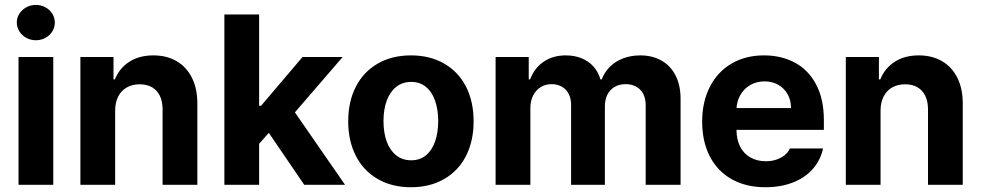

<svg xmlns="http://www.w3.org/2000/svg" viewBox="-20 -767 4072 797"><path d="M56.9 -530.3H201.1V0H56.9ZM49.7 -673.3Q49.7 -693.3 60.5 -710.2Q71.4 -727 89.5 -736.8Q107.6 -746.6 128.7 -746.6Q150.3 -746.6 168.4 -736.8Q186.5 -727 197.1 -710.2Q207.6 -693.3 207.6 -673.3Q207.6 -653.7 197.1 -636.6Q186.5 -619.5 168.4 -609.7Q150.3 -599.9 128.7 -599.9Q107.6 -599.9 89.5 -609.7Q71.4 -619.5 60.5 -636.6Q49.7 -653.7 49.7 -673.3Z M458 0H313.7V-530.3H451.2V-437.3H456.9Q475.7 -484.2 516.9 -510.6Q558 -537.1 616.6 -537.1Q671.8 -537.1 713 -513.2Q754.1 -489.3 776.6 -444.4Q799.2 -399.5 799.2 -338V0H654.9V-312.8Q654.9 -345.5 643.8 -368.8Q632.7 -392 611.4 -404.6Q590 -417.1 559.7 -417.1Q529.5 -417.1 506.4 -404.1Q483.3 -391.1 470.6 -366.4Q458 -341.7 458 -307.3Z M1042.1 -328H1063.7L1235.7 -530.3H1402.3L1172.9 -264.4H1139.1L1042 -154.8ZM911.4 -707H1055.6V0H911.4ZM1084.7 -232 1180.8 -334.3 1412.2 0H1242.8Z M1425.4 -263.2Q1425.4 -345.3 1457.1 -407Q1488.7 -468.8 1547.8 -502.9Q1606.8 -537.1 1685.9 -537.1Q1764.9 -537.1 1824 -502.9Q1883.1 -468.8 1914.6 -407Q1946 -345.3 1946 -263.2Q1946 -182.2 1914.6 -120.2Q1883.1 -58.2 1824 -24Q1764.9 10.2 1685.9 10.2Q1606.8 10.2 1547.8 -24Q1488.7 -58.2 1457.1 -120.2Q1425.4 -182.2 1425.4 -263.2ZM1799 -264.4Q1799 -311.3 1786.3 -348.1Q1773.7 -385 1748.5 -406Q1723.2 -427 1687 -427Q1650.1 -427 1624.2 -406Q1598.2 -385 1585 -348.4Q1571.9 -311.9 1571.9 -264.4Q1571.9 -216.9 1585 -180.2Q1598.2 -143.6 1624.2 -122.6Q1650.1 -101.6 1687 -101.6Q1723.2 -101.6 1748.5 -122.6Q1773.7 -143.6 1786.3 -180.5Q1799 -217.4 1799 -264.4Z M2037.3 -530.3H2174.8V-437.3H2180.5Q2198.1 -484.7 2236.7 -510.9Q2275.2 -537.1 2328.6 -537.1Q2364.5 -537.1 2394 -525.2Q2423.6 -513.3 2443.6 -490.8Q2463.6 -468.3 2472.4 -437.3H2477.7Q2489.2 -467.8 2512.2 -490.4Q2535.1 -512.9 2567.5 -525Q2599.8 -537.1 2637.5 -537.1Q2687.4 -537.1 2725.2 -516Q2763 -494.9 2784.1 -454.1Q2805.1 -413.3 2805.1 -356.2V0H2660.3V-328.6Q2660.3 -372.1 2637.2 -394.9Q2614.1 -417.7 2577.2 -417.7Q2550.5 -417.7 2531 -406.1Q2511.6 -394.6 2501.2 -373.8Q2490.9 -352.9 2490.9 -324.8V0H2350.6V-332.5Q2350.6 -357.9 2340.5 -377.5Q2330.3 -397.1 2311.9 -407.4Q2293.4 -417.7 2269.2 -417.7Q2244.6 -417.7 2224.7 -405.5Q2204.8 -393.3 2193.2 -371Q2181.6 -348.7 2181.6 -318.9V0H2037.3Z M2894.7 -262.4Q2894.7 -344 2926.6 -406.4Q2958.5 -468.9 3016.6 -503Q3074.7 -537.1 3151.5 -537.1Q3223.1 -537.1 3279.3 -507.1Q3335.4 -477.2 3367.7 -416.5Q3399.9 -355.8 3399.9 -268.6V-227.9H2953.8V-318.5H3263.5Q3263.5 -350.8 3249.5 -375.7Q3235.6 -400.7 3210.6 -415Q3185.6 -429.2 3153.7 -429.2Q3120.1 -429.2 3093.8 -413.7Q3067.5 -398.2 3052.6 -371.5Q3037.8 -344.8 3037.2 -313V-228.1Q3037.2 -188.3 3052.2 -158.7Q3067.2 -129.1 3094.9 -113.4Q3122.6 -97.7 3159.3 -97.7Q3183.5 -97.7 3203.5 -104.7Q3223.5 -111.6 3237.5 -123.1Q3251.6 -134.6 3258.6 -150.6H3396.5Q3386 -102.2 3354.2 -65.9Q3322.5 -29.5 3271.9 -9.7Q3221.3 10.2 3157.1 10.2Q3076.9 10.2 3017.7 -22.9Q2958.5 -56.1 2926.6 -117.6Q2894.7 -179.1 2894.7 -262.4Z M3635.2 0H3491V-530.3H3628.4V-437.3H3634.1Q3653 -484.2 3694.1 -510.6Q3735.2 -537.1 3793.8 -537.1Q3849.1 -537.1 3890.2 -513.2Q3931.4 -489.3 3953.9 -444.4Q3976.4 -399.5 3976.4 -338V0H3832.2V-312.8Q3832.2 -345.5 3821 -368.8Q3809.9 -392 3788.6 -404.6Q3767.3 -417.1 3736.9 -417.1Q3706.7 -417.1 3683.6 -404.1Q3660.5 -391.1 3647.9 -366.4Q3635.2 -341.7 3635.2 -307.3Z"/></svg>

Font: WEMIX Pretendard Variable
Style: Regular
Weight: 400
Designer: Base glyphs from Inter by Rasmus Andersson; Hangeul glyphs from Noto Sans CJK(Source Han Sans) by Jang Soo-young and Kan
Foundry: Kil Hyung-jin
Version: Version 1.000;Glyphs 3.2 (3208)